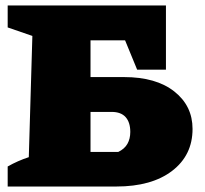

<svg xmlns="http://www.w3.org/2000/svg" viewBox="-20 -680 748 700"><path d="M8 0V-73Q45 -94 85 -107L98 -549L8 -580V-660H585V-426H480L436 -533H310V-399H432Q549 -399 615.5 -346.5Q682 -294 682 -210Q682 -114 607.5 -57Q533 0 404 0ZM310 -126H411Q434 -137 444.5 -155.5Q455 -174 455 -199Q455 -234 438 -253Q421 -272 387 -272H310Z"/></svg>

Font: Piazzolla Black
Style: Regular
Weight: 900
Designer: Juan Pablo del Peral
Foundry: Huerta Tipografica
Version: Version 1.330